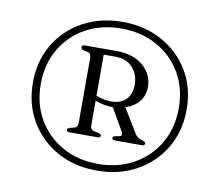

<svg xmlns="http://www.w3.org/2000/svg" viewBox="-71 -836 893 781"><g transform="rotate(10 375.5 -445.0)"><path d="M375.5 -137.5Q283 -137.5 211.5 -177.2Q140 -217 99 -286.5Q58 -356 58 -445.5Q58 -534.5 99 -603.5Q140 -672.5 211.8 -712Q283.5 -751.5 375.5 -751.5Q467 -751.5 538.8 -712Q610.5 -672.5 651.8 -603.5Q693 -534.5 693 -445.5Q693 -356 652 -286.5Q611 -217 539.2 -177.2Q467.5 -137.5 375.5 -137.5ZM375.5 -165Q458 -165 522.5 -201Q587 -237 623.8 -300.2Q660.5 -363.5 660.5 -445.5Q660.5 -527 623.5 -590Q586.5 -653 522 -688.5Q457.5 -724 375.5 -724Q292.5 -724 228.2 -688.5Q164 -653 127.2 -590Q90.5 -527 90.5 -445.5Q90.5 -363.5 127.2 -300.2Q164 -237 228.2 -201Q292.5 -165 375.5 -165ZM522 -508Q522 -472.5 501 -447.2Q480 -422 445.5 -412L505 -314Q517 -295 535 -291.5Q551 -287.5 551 -280Q551 -271 537.5 -271H428.5Q415.5 -271 415.5 -279.5Q415.5 -286 426.5 -288.5L443 -291.5Q458 -294 448 -311.5L395.5 -403Q393 -403 390 -403Q373 -403 355.5 -406.8Q338 -410.5 322 -416.5V-317Q322 -297 336.5 -293.5L356 -289.5Q367.5 -286.5 367.5 -280Q367.5 -271.5 354.5 -271.5H240.5Q227.5 -271.5 227.5 -280Q227.5 -286.5 240 -290L255.5 -294Q270 -297.5 270 -317V-583.5Q270 -603 256.5 -606L240 -609.5Q227.5 -612.5 227.5 -621Q227.5 -630.5 241 -630.5H370Q441.5 -630.5 481.8 -595Q522 -559.5 522 -508ZM322 -607V-437.5Q339 -430.5 355.2 -427.5Q371.5 -424.5 383.5 -424.5Q423.5 -424.5 445.5 -446.8Q467.5 -469 467.5 -507.5Q467.5 -550.5 441.8 -578.8Q416 -607 369.5 -607Z"/></g></svg>

Font: Fraunces 9pt Light
Style: Regular
Weight: 300
Version: Version 1.000;[0bf87f6ff]